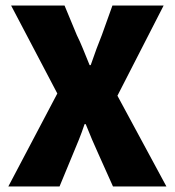

<svg xmlns="http://www.w3.org/2000/svg" viewBox="-20 -670 628 690"><path d="M10 0 186 -334 20 -650H212L256 -544Q267 -522 278 -495Q289 -468 302 -436H306Q317 -468 327 -495Q337 -522 346 -544L384 -650H568L402 -326L578 0H386L334 -116Q322 -142 311 -168Q300 -194 288 -224H284Q274 -194 263.5 -168Q253 -142 242 -116L194 0Z"/></svg>

Font: Source Sans 3 ExtraLight Black
Style: Regular
Weight: 900
Version: Version 3.052;hotconv 1.1.0;makeotfexe 2.6.0